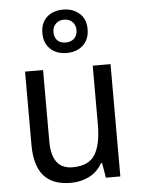

<svg xmlns="http://www.w3.org/2000/svg" viewBox="-57 -858 672 913"><g transform="rotate(-5 279.5 -402.0)"><path d="M481 -536V0H412L400 -71H395Q372 -30 332 -10Q292 10 245 10Q157 10 115 -39Q73 -88 73 -186V-536H159V-195Q159 -63 259 -63Q336 -63 366 -111.5Q396 -160 396 -255V-536ZM279 -607Q230 -607 200.5 -635Q171 -663 171 -711Q171 -759 200.5 -786.5Q230 -814 279 -814Q325 -814 356 -787Q387 -760 387 -712Q387 -663 357 -635Q327 -607 279 -607ZM279 -657Q303 -657 318.5 -671.5Q334 -686 334 -711Q334 -736 318.5 -751Q303 -766 279 -766Q255 -766 239.5 -751Q224 -736 224 -711Q224 -686 238 -671.5Q252 -657 279 -657Z"/></g></svg>

Font: Noto Sans Gujarati SemiCondensed
Style: Regular
Weight: 400
Width: 4
Designer: Jelle Bosma - Monotype Design Team, Universal Thirst
Foundry: Monotype Imaging Inc.
Version: Version 2.106; ttfautohint (v1.8.4.7-5d5b)